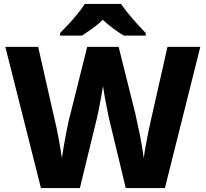

<svg xmlns="http://www.w3.org/2000/svg" viewBox="-20 -951 1040 971"><path d="M993 -714 814 0H616L533 -345Q530 -356 526 -377.5Q522 -399 516.5 -425.5Q511 -452 507 -476.5Q503 -501 501 -516Q499 -501 494.5 -476.5Q490 -452 485 -425.5Q480 -399 475.5 -377.5Q471 -356 468 -345L384 0H187L7 -714H173L258 -339Q262 -324 267 -299.5Q272 -275 277 -247.5Q282 -220 286.5 -194.5Q291 -169 293 -151Q296 -175 301.5 -206Q307 -237 313 -269Q319 -301 325 -329Q331 -357 336 -374L421 -714H580L665 -374Q668 -357 674.5 -329Q681 -301 687.5 -268.5Q694 -236 699 -205Q704 -174 707 -151Q710 -176 716.5 -211.5Q723 -247 730 -282.5Q737 -318 742 -338L827 -714ZM592 -931Q607 -909 629.5 -881.5Q652 -854 675.5 -828Q699 -802 717 -784V-771H606Q580 -787 553 -806.5Q526 -826 500 -851Q474 -826 447.5 -807Q421 -788 395 -771H284V-784Q303 -803 326.5 -828.5Q350 -854 372.5 -881.5Q395 -909 409 -931Z"/></svg>

Font: Noto Sans Devanagari ExtraBold
Style: Regular
Weight: 800
Version: Version 2.003